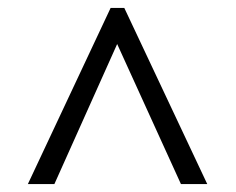

<svg xmlns="http://www.w3.org/2000/svg" viewBox="-20 -734 599 488"><path d="M118.2 -266.1H50.8L261.2 -713.9H295.9L506.8 -266.1H439.9L277.8 -622.1Z"/></svg>

Font: Koh Santepheap
Style: Regular
Weight: 400
Designer: Danh Hong
Version: Version 2.002; ttfautohint (v1.8.3)